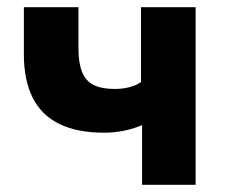

<svg xmlns="http://www.w3.org/2000/svg" viewBox="-20 -511 627 531"><path d="M373 0V-165Q347 -154 320.5 -149Q294 -144 268 -144Q194 -144 144.5 -168Q95 -192 70.5 -240.5Q46 -289 46 -361V-491H197V-375Q197 -337 207 -312Q217 -287 239 -276Q261 -265 297 -265Q318 -265 336.5 -269.5Q355 -274 370 -284V-491H521V0Z"/></svg>

Font: Nunito Sans 12pt ExtraBold
Style: Regular
Weight: 800
Designer: Vernon Adams
Foundry: Vernon Adams
Version: Version 3.101;gftools[0.9.27]